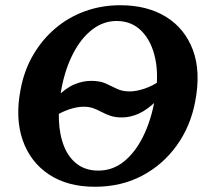

<svg xmlns="http://www.w3.org/2000/svg" viewBox="-20 -705 782 734"><path d="M342.8 9Q237.6 9 166.6 -38.5Q95.6 -85.9 66.6 -169.5Q37.6 -253.2 58.6 -362.5Q72.1 -435.3 106.7 -494.7Q141.3 -554 191.8 -596.8Q242.4 -639.6 305.5 -662.3Q368.6 -685 440.2 -685Q542.4 -685 614.4 -640.8Q686.4 -596.5 717.4 -514Q748.4 -431.4 726 -315.8Q708.4 -222.4 655.6 -148.8Q602.7 -75.1 522.9 -33Q443 9 342.8 9ZM356.1 -52.8Q410.6 -52.8 453.8 -87.5Q497 -122.3 527.4 -183.7Q557.7 -245.1 571.8 -324.8Q587.7 -411.1 574 -478.7Q560.3 -546.3 522 -585.5Q483.8 -624.8 425.9 -624.8Q375.3 -624.8 332.6 -591.9Q289.9 -559 259.9 -501Q229.8 -443.1 215.3 -367.9Q202.8 -302.6 205.2 -245.6Q207.5 -188.6 225 -145.3Q242.4 -102 275.3 -77.4Q308.1 -52.8 356.1 -52.8ZM182.1 -256.2 192.2 -329.6Q230.8 -368.5 263.9 -382.2Q296.9 -395.9 327.9 -395.9Q361.7 -395.9 383.6 -386.1Q405.5 -376.2 426.4 -365.8Q447.3 -355.5 475.6 -355.5Q500.2 -355.5 531.2 -365.7Q562.2 -376 591.1 -395.8L581 -322.3Q544.4 -286.1 511.7 -271.1Q478.9 -256 445.8 -256Q420.5 -256 402.5 -262.2Q384.5 -268.4 369.2 -276.5Q354 -284.7 337.7 -290.9Q321.4 -297 299.5 -297Q274.1 -297 243.3 -286.5Q212.6 -276 182.1 -256.2Z"/></svg>

Font: Vollkorn
Style: Italic
Weight: 400
Italic angle: -11°
Designer: Friedrich Althausen
Foundry: Friedrich Althausen
Version: Version 5.001